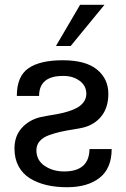

<svg xmlns="http://www.w3.org/2000/svg" viewBox="-20 -764 523 796"><path d="M244.1 -449.2H241.2Q142.1 -449.2 142.1 -366.2H49.8Q49.8 -447.8 97.9 -481Q146 -514.2 240.2 -514.2Q335.4 -514.2 382.3 -475.6Q429.2 -437 429.2 -375Q429.2 -318.4 400.6 -282.5Q372.1 -246.6 324.2 -234.9Q312.5 -231.9 283 -227.3Q253.4 -222.7 230.7 -217.5Q208 -212.4 183.3 -203.6Q158.7 -194.8 144.8 -179Q130.9 -163.1 130.9 -141.1Q130.9 -99.6 165 -76.4Q199.2 -53.2 246.1 -53.2Q349.6 -53.2 351.1 -146H442.9Q442.9 -66.4 393.3 -27.1Q343.8 12.2 257.8 12.2Q211.4 12.2 173.1 3.2Q134.8 -5.9 104.5 -24.4Q74.2 -43 57.1 -74.5Q40 -106 40 -147.9Q40 -199.2 69.3 -232.4Q98.6 -265.6 145 -277.8Q155.8 -280.3 178.7 -284.4Q201.7 -288.6 220.7 -291.7Q239.7 -294.9 262.5 -302Q285.2 -309.1 300.8 -317.9Q316.4 -326.7 327.1 -341.3Q337.9 -356 337.9 -375Q337.9 -408.7 310.1 -429Q282.2 -449.2 244.1 -449.2ZM413.1 -744.1 272.9 -573.2H211.9L312 -744.1Z"/></svg>

Font: Perun
Style: Regular
Weight: 400
Version: Version 1.0000